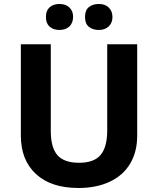

<svg xmlns="http://www.w3.org/2000/svg" viewBox="-20 -937 796 967"><path d="M670.9 -713.9V-252Q670.9 -172.9 635.7 -113.3Q600.6 -53.7 533.2 -22Q466.3 9.8 375 9.8Q237.3 9.8 161.1 -60.5Q85 -130.9 85 -253.9V-713.9H235.8V-276.9Q235.8 -194.3 269 -155.8Q302.7 -117.2 377.9 -117.2Q453.1 -117.2 486.3 -156.2Q519.5 -195.3 520 -277.8V-713.9ZM478.5 -917Q508.8 -917 527.3 -899.4Q545.9 -881.8 546.4 -851.6Q546.4 -821.3 527.3 -803.7Q508.3 -786.1 478 -786.1Q447.3 -786.1 427.7 -801.8Q408.2 -817.4 408.2 -851.6Q408.2 -885.7 427.7 -901.4Q447.3 -917 478.5 -917ZM211.4 -851.6Q210.9 -882.8 229.5 -899.9Q248 -917 279.8 -917Q311.5 -917 330.1 -898.9Q348.6 -880.9 348.1 -851.6Q348.1 -822.3 329.6 -803.7Q310.5 -786.1 279.3 -786.1Q248 -786.1 229.5 -803.2Q210.9 -820.3 211.4 -851.6Z"/></svg>

Font: OpenSans-Bold
Style: Bold
Weight: 700
Foundry: Ascender Corporation
Version: Version 1.10